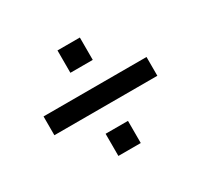

<svg xmlns="http://www.w3.org/2000/svg" viewBox="-112 -681 824 788"><g transform="rotate(-30 300.0 -287.0)"><path d="M56 -242V-331H544V-242ZM241 -37V-142H347V-37ZM241 -431V-537H347V-431Z"/></g></svg>

Font: Nunito Sans 12pt ExtraLight 11pt
Style: Bold
Weight: 700
Version: Version 3.101;gftools[0.9.27]